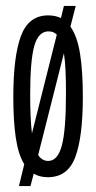

<svg xmlns="http://www.w3.org/2000/svg" viewBox="-20 -589 325 649"><path d="M44 40 62 -34Q42 -66 33.5 -122.5Q25 -179 25 -261Q25 -399 51 -468Q77 -537 143 -537Q167 -537 186 -528L196 -569H236L218 -499Q241 -467 250.5 -408Q260 -349 260 -262Q260 -126 234.5 -58Q209 10 142 10Q114 10 94 -2L83 40ZM82 -270Q82 -187 88 -138L172 -472Q161 -483 144 -483Q110 -483 96 -434Q82 -385 82 -270ZM143 -45Q175 -45 189 -97Q203 -149 203 -273Q203 -317 201.5 -350.5Q200 -384 196 -409L109 -65Q122 -45 143 -45Z"/></svg>

Font: Bricolage Grotesque 96pt Condensed ExtraLight
Style: Regular
Weight: 200
Width: 3
Designer: Mathieu Triay
Foundry: Atelier Triay
Version: Version 1.001; ttfautohint (v1.8.4.7-5d5b);gftools[0.9.33.de